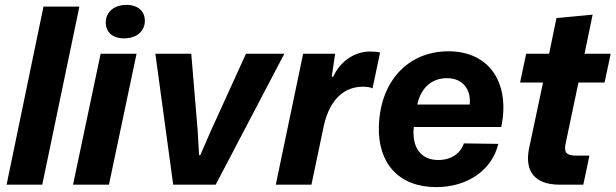

<svg xmlns="http://www.w3.org/2000/svg" viewBox="-20 -756 2520 786"><path d="M7 0H153L305 -729H158Z M279 0H426L539 -536H392ZM488 -599C539 -599 573 -628 573 -671C573 -710 545 -736 498 -736C447 -736 413 -707 413 -664C413 -625 440 -599 488 -599Z M689 0H863L1144 -536H987L843 -220L800 -121H795L789 -224L763 -536H616Z M1109 0H1255L1306 -243C1332 -357 1396 -401 1465 -401C1481 -401 1497 -399 1505 -394L1536 -541C1525 -544 1510 -545 1493 -545C1433 -545 1373 -506 1344 -442H1338L1352 -536H1221Z M1688 -328C1704 -398 1748 -436 1810 -436C1872 -436 1909 -393 1903 -328ZM1766 10C1893 10 1994 -59 2020 -167L1879 -169C1865 -128 1827 -101 1774 -101C1704 -101 1665 -151 1674 -236H2032C2069 -412 1987 -546 1816 -546C1646 -546 1535 -418 1531 -237C1527 -88 1612 10 1766 10Z M2271 0H2368L2393 -119H2340C2305 -119 2287 -127 2295 -166L2348 -418H2455L2480 -536H2373L2406 -696L2258 -682L2228 -536H2134L2109 -418H2203L2146 -149C2127 -57 2167 0 2271 0Z"/></svg>

Font: Mona Sans
Style: Bold Italic
Weight: 700
Italic angle: -11.7°
Designer: Deni Anggara
Foundry: GitHub
Version: Version 2.000;Glyphs 3.2.3 (3260)